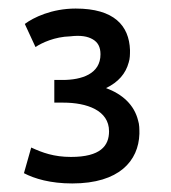

<svg xmlns="http://www.w3.org/2000/svg" viewBox="-20 -732 399 449"><path d="M146 -365C215 -365 235 -391 235 -425C235 -474 183 -492 128 -492H107V-545H126C171 -545 215 -559 215 -605C215 -622 209 -633 197 -640C185 -647 169 -650 144 -647C108 -646 78 -632 63 -622L38 -676C58 -691 101 -712 157 -712C247 -712 282 -672 284 -615C284 -605 284 -595 281 -586C274 -560 257 -540 228 -526C266 -512 294 -487 303 -450C306 -441 306 -430 306 -419C304 -356 259 -303 149 -303C98 -303 61 -314 36 -327L53 -387C79 -375 106 -365 146 -365Z"/></svg>

Font: Repo Regular
Style: Regular
Weight: 400
Designer: Stefan Peev
Foundry: Context Ltd
Version: Version 1.502